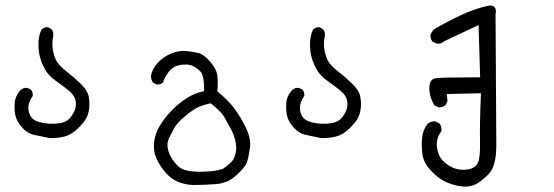

<svg xmlns="http://www.w3.org/2000/svg" viewBox="-20 -399 2040 707"><path d="M162.1 109.4Q134.8 103.5 107.9 98.1Q81.1 92.8 61.5 70.8Q42 48.8 37.1 27.8Q32.2 6.8 34.2 -19.5Q36.1 -45.9 55.7 -67.4Q66.4 -77.1 81.1 -75.2L93.8 -69.3Q101.6 -59.6 100.6 -45.9Q85 -23.4 84.5 -4.4Q84 14.6 92.8 29.3Q101.6 43.9 124 50.3Q146.5 56.6 171.4 56.6Q196.3 56.6 212.4 51.8Q228.5 46.9 239.3 33.7Q250 20.5 255.9 5.4Q261.7 -9.8 258.3 -28.3Q254.9 -46.9 234.9 -64Q214.8 -81.1 186.5 -100.6Q158.2 -120.1 144 -146.5Q129.9 -172.9 125 -198.2Q120.1 -223.6 122.1 -248Q124 -272.5 132.8 -290Q142.6 -299.8 157.2 -298.8L169.9 -291Q178.7 -280.3 175.8 -264.6Q170.9 -241.2 174.3 -218.3Q177.7 -195.3 186.5 -177.2Q195.3 -159.2 224.1 -136.7Q252.9 -114.3 277.8 -89.8Q302.7 -65.4 306.6 -43.9Q310.5 -22.5 308.6 -2.4Q306.6 17.6 299.3 33.2Q292 48.8 268.1 72.8Q244.1 96.7 217.8 103.5Q191.4 110.4 162.1 109.4Z M691.4 282.2Q662.1 281.2 636.7 271Q611.3 260.7 590.8 237.8Q570.3 214.8 557.1 187Q543.9 159.2 547.4 126Q550.8 92.8 568.4 64Q585.9 35.2 611.3 8.8Q636.7 -17.6 667 -37.1Q697.3 -56.6 731.4 -63.5Q732.4 -120.1 718.3 -135.3Q704.1 -150.4 687.5 -157.2Q670.9 -164.1 644 -159.7Q617.2 -155.3 601.6 -134.8Q585.9 -114.3 580.1 -94.7Q570.3 -86.9 556.6 -87.9L543.9 -94.7Q535.2 -105.5 536.1 -121.1Q541 -146.5 562 -168.9Q583 -191.4 612.3 -202.6Q641.6 -213.9 667.5 -210.9Q693.4 -208 711.4 -203.6Q729.5 -199.2 753.4 -172.4Q777.3 -145.5 780.3 -120.1Q783.2 -94.7 780.3 -62.5Q816.4 -33.2 838.9 -4.9Q861.3 23.4 883.3 66.9Q905.3 110.4 900.4 145.5Q895.5 180.7 889.2 198.7Q882.8 216.8 850.6 246.1Q818.4 275.4 776.9 278.8Q735.4 282.2 691.4 282.2ZM800.8 222.7Q833 200.2 839.8 187Q846.7 173.8 849.1 156.7Q851.6 139.6 846.2 117.7Q840.8 95.7 828.6 72.8Q816.4 49.8 805.7 31.2Q794.9 12.7 755.9 -18.6Q728.5 -12.7 710 -4.4Q691.4 3.9 661.6 28.8Q631.8 53.7 621.1 73.2Q610.4 92.8 602.5 109.4Q594.7 126 597.2 143.6Q599.6 161.1 608.4 177.2Q617.2 193.4 632.8 210Q648.4 226.6 675.8 230.5Q703.1 234.4 726.1 233.4Q749 232.4 766.6 230.5Q784.2 228.5 800.8 222.7Z M1162.1 109.4Q1134.8 103.5 1107.9 98.1Q1081.1 92.8 1061.5 70.8Q1042 48.8 1037.1 27.8Q1032.2 6.8 1034.2 -19.5Q1036.1 -45.9 1055.7 -67.4Q1066.4 -77.1 1081.1 -75.2L1093.8 -69.3Q1101.6 -59.6 1100.6 -45.9Q1085 -23.4 1084.5 -4.4Q1084 14.6 1092.8 29.3Q1101.6 43.9 1124 50.3Q1146.5 56.6 1171.4 56.6Q1196.3 56.6 1212.4 51.8Q1228.5 46.9 1239.3 33.7Q1250 20.5 1255.9 5.4Q1261.7 -9.8 1258.3 -28.3Q1254.9 -46.9 1234.9 -64Q1214.8 -81.1 1186.5 -100.6Q1158.2 -120.1 1144 -146.5Q1129.9 -172.9 1125 -198.2Q1120.1 -223.6 1122.1 -248Q1124 -272.5 1132.8 -290Q1142.6 -299.8 1157.2 -298.8L1169.9 -291Q1178.7 -280.3 1175.8 -264.6Q1170.9 -241.2 1174.3 -218.3Q1177.7 -195.3 1186.5 -177.2Q1195.3 -159.2 1224.1 -136.7Q1252.9 -114.3 1277.8 -89.8Q1302.7 -65.4 1306.6 -43.9Q1310.5 -22.5 1308.6 -2.4Q1306.6 17.6 1299.3 33.2Q1292 48.8 1268.1 72.8Q1244.1 96.7 1217.8 103.5Q1191.4 110.4 1162.1 109.4Z M1687.5 288.1Q1653.3 285.2 1623 271.5Q1592.8 257.8 1566.4 229Q1540 200.2 1535.6 169.9Q1531.2 139.6 1534.2 109.4Q1537.1 79.1 1554.7 56.6Q1567.4 46.9 1583 47.9L1598.6 55.7Q1607.4 67.4 1605.5 84Q1585 110.4 1588.9 142.1Q1592.8 173.8 1609.4 191.4Q1626 209 1648.4 218.8Q1670.9 228.5 1697.8 225.6Q1724.6 222.7 1736.8 205.6Q1749 188.5 1747.6 125Q1746.1 61.5 1751 -55.7L1625 -52.7L1627.9 -26.4L1620.1 -11.7Q1610.4 -2.9 1593.8 -3.9L1579.1 -11.7Q1560.5 -43 1561 -75.2Q1561.5 -107.4 1583.5 -110.8Q1605.5 -114.3 1748 -114.3L1742.2 -306.6L1617.2 -248Q1604.5 -236.3 1587.9 -238.3L1573.2 -245.1Q1563.5 -255.9 1565.4 -272.5L1576.2 -290Q1625 -318.4 1676.3 -342.8Q1727.5 -367.2 1782.2 -378.9Q1811.5 -379.9 1804.7 -344.7Q1807.6 53.7 1807.6 134.3Q1807.6 214.8 1778.3 243.2Q1749 271.5 1730 280.3Q1710.9 289.1 1687.5 288.1Z"/></svg>

Font: JasonHandwriting2
Style: Regular
Weight: 400
Version: Version 1.05.10